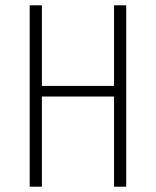

<svg xmlns="http://www.w3.org/2000/svg" viewBox="-20 -704 588 724"><path d="M410 0V-340H138V0H92V-684H138V-380H410V-684H456V0Z"/></svg>

Font: Fira Sans Extra Condensed ExtraLight
Style: Regular
Weight: 275
Width: 1
Designer: Carrois Corporate & Edenspiekermann AG
Foundry: Carrois Corporate GbR & Edenspiekermann AG
Version: Version 4.203